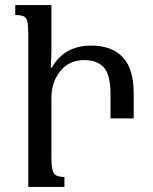

<svg xmlns="http://www.w3.org/2000/svg" viewBox="-20 -734 600 754"><path d="M182 -350V-113Q182 -65 192.5 -52Q203 -39 233 -39V0H91V-601Q91 -633 87.5 -649Q84 -665 73 -670Q62 -675 40 -675V-714H182V-543Q182 -506 179 -469H184Q209 -513 248 -534Q287 -555 337 -555Q419 -555 462 -509.5Q505 -464 505 -369V-269H414V-366Q414 -438 388.5 -468Q363 -498 311 -498Q252 -498 217 -455Q182 -412 182 -350Z"/></svg>

Font: Noto Serif Armenian Condensed Medium
Style: Regular
Weight: 500
Width: 3
Designer: Monotype Design Team
Foundry: Monotype Imaging Inc.
Version: Version 2.008; ttfautohint (v1.8.4.7-5d5b)